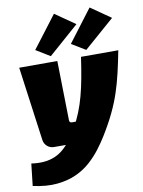

<svg xmlns="http://www.w3.org/2000/svg" viewBox="-118 -851 851 1141"><g transform="rotate(-10 307.5 -280.5)"><path d="M628 -500Q614 -428 600 -368Q586 -308 567.5 -252Q549 -196 521 -137.5Q493 -79 451 -11Q430 23 402 60Q374 97 336.5 131Q299 165 249 188Q199 211 134 217.5Q69 224 -13 206L2 73Q43 79 77.5 76Q112 73 141.5 61Q171 49 195.5 28Q220 7 242.5 -22.5Q265 -52 286 -89Q311 -133 328.5 -177Q346 -221 359 -269.5Q372 -318 382.5 -374.5Q393 -431 403 -500ZM260 -500 267 -142Q267 -126 283 -126H339L298 0H153Q128 0 111 -15.5Q94 -31 91 -53L30 -500ZM289 -780 410 -696 227 -535 142 -587ZM504 -780 625 -696 441 -535 357 -586Z"/></g></svg>

Font: Exo 2 Black
Style: Italic
Weight: 900
Italic angle: -8°
Designer: Natanael Gama
Foundry: Natanael Gama
Version: Version 2.010